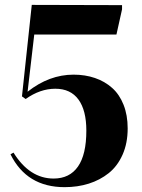

<svg xmlns="http://www.w3.org/2000/svg" viewBox="-20 -751 582 785"><path d="M244.1 14.2Q89.4 14.2 22.9 -120.1L35.2 -127Q101.1 -21 199.2 -21Q264.6 -21 298.8 -70.1Q333 -119.1 333 -216.8Q333 -299.8 300.8 -344Q268.6 -388.2 206.1 -388.2Q144 -388.2 85 -346.2L69.8 -356.9L109.9 -731L479 -730V-712.9L456.1 -609.9H120.1L92.8 -376Q181.2 -445.8 280.8 -445.8Q328.1 -445.8 368.2 -432.1Q408.2 -418.5 438.2 -391.8Q468.3 -365.2 485.1 -322.8Q502 -280.3 502 -226.1Q502 -165.5 481.2 -118.7Q460.4 -71.8 424.6 -43.2Q388.7 -14.6 343 -0.2Q297.4 14.2 244.1 14.2Z"/></svg>

Font: Display Regular
Style: Bold
Weight: 700
Designer: Latin by Veronika Burian and Jose Scaglione. Greek by Irene Vlachou. Cyrillic by Vera Evstafieva.
Foundry: TypeTogether
Version: Version 3.002